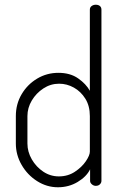

<svg xmlns="http://www.w3.org/2000/svg" viewBox="-20 -786 516 812"><path d="M225 6Q178 6 137 -20Q96 -46 71.5 -88.5Q47 -131 47 -179V-295Q47 -346 71.5 -387.5Q96 -429 137 -453.5Q178 -478 227 -478Q277 -478 310.5 -454.5Q344 -431 360 -402V-745Q360 -755 367.5 -760.5Q375 -766 385 -766Q396 -766 402.5 -760.5Q409 -755 409 -745V-21Q409 -13 402.5 -6.5Q396 0 385 0Q376 0 368.5 -6.5Q361 -13 361 -21V-70Q346 -39 308.5 -16.5Q271 6 225 6ZM229 -40Q267 -40 296.5 -59.5Q326 -79 343 -104Q360 -129 360 -145V-295Q360 -338 341 -368.5Q322 -399 292.5 -415.5Q263 -432 230 -432Q194 -432 163.5 -412Q133 -392 114.5 -361Q96 -330 96 -295V-179Q96 -144 114.5 -112Q133 -80 163 -60Q193 -40 229 -40Z"/></svg>

Font: Dosis ExtraLight Light
Style: Regular
Weight: 300
Version: Version 3.001; ttfautohint (v1.8.2)